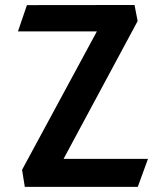

<svg xmlns="http://www.w3.org/2000/svg" viewBox="-20 -750 660 770"><path d="M88 -729.5 52 -624H368.5L68.5 -69L79.5 -0.5H532.5L573.5 -113H235L532 -665.5L519.5 -730Z"/></svg>

Font: Monaspace Argon SemiBold
Style: Regular
Weight: 600
Designer: Riley Cran & the Lettermatic Team
Foundry: Lettermatic
Version: Version 1.000 (Monaspace Argon)